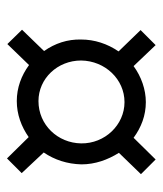

<svg xmlns="http://www.w3.org/2000/svg" viewBox="22 -628 465 549"><g transform="rotate(90 254.5 -353.5)"><path d="M433 -141 475 -183 416 -246C437 -277 449 -313 450 -354C450 -393 437 -429 417 -461L478 -524L436 -566L374 -503C344 -525 310 -538 272 -538C236 -538 199 -525 169 -503L109 -566L66 -523L127 -460C105 -428 93 -391 93 -353C92 -314 104 -278 126 -247L65 -184L106 -142L166 -204C196 -182 231 -169 269 -169C307 -169 342 -182 372 -203ZM269 -231C205 -231 153 -285 153 -353C154 -422 207 -477 272 -477C337 -477 391 -421 390 -353C389 -286 337 -231 269 -231Z"/></g></svg>

Font: Noto Sans Display SemiCondensed
Style: Italic
Weight: 400
Width: 4
Italic angle: -12°
Designer: Monotype Design Team
Foundry: Monotype Imaging Inc.
Version: Version 1.900